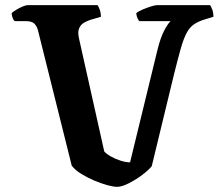

<svg xmlns="http://www.w3.org/2000/svg" viewBox="-20 -724 862 744"><path d="M434 0Q420 0 396 -6.5Q372 -13 345 -24.5Q318 -36 294.5 -50.5Q271 -65 258 -82L127 -607Q123 -622 113.5 -632Q104 -642 81 -642H37Q27 -651 25 -673Q30 -678 42 -685.5Q54 -693 67 -698.5Q80 -704 88 -704H358Q362 -699 366.5 -686.5Q371 -674 371 -659L330 -647Q318 -643 305.5 -636Q293 -629 286.5 -614Q280 -599 287 -571L384 -137Q393 -127 410 -117.5Q427 -108 447 -101.5Q467 -95 484 -95L590 -530Q602 -579 616.5 -606Q631 -633 641 -642H520Q517 -645 513 -653Q509 -661 508 -673Q516 -680 532.5 -687Q549 -694 565 -699Q581 -704 588 -704H794Q798 -699 802.5 -687Q807 -675 807 -659L771 -648Q746 -640 730 -628.5Q714 -617 702.5 -595Q691 -573 680.5 -536Q670 -499 655 -439L568 -80Q556 -65 531.5 -46.5Q507 -28 479.5 -14Q452 0 434 0Z"/></svg>

Font: Texturina
Style: Bold
Weight: 700
Designer: Guillermo Torres Carreño
Foundry: Omnibus-Type
Version: Version 1.002; ttfautohint (v1.8.3)